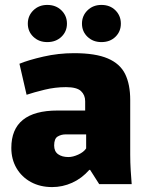

<svg xmlns="http://www.w3.org/2000/svg" viewBox="-20 -748 602 780"><path d="M192 12Q143 12 105.5 -8.5Q68 -29 47 -65Q26 -101 26 -147Q26 -299 214 -299H326V-337Q326 -362 309 -378Q292 -394 248 -394Q204 -394 161 -383.5Q118 -373 88 -363L59 -489Q95 -504 156 -518Q217 -532 281 -532Q368 -532 418 -510.5Q468 -489 488.5 -447Q509 -405 509 -342V-120Q509 -88 511 -55.5Q513 -23 515 0H383L346 -58H343Q312 -23 273 -5.5Q234 12 192 12ZM258 -110Q276 -110 298 -120Q320 -130 330 -145V-202H246Q229 -202 214.5 -193.5Q200 -185 200 -157Q200 -133 216 -121.5Q232 -110 258 -110ZM172 -577Q138 -577 115.5 -598.5Q93 -620 93 -652Q93 -684 115.5 -706Q138 -728 172 -728Q207 -728 229.5 -706Q252 -684 252 -652Q252 -620 229.5 -598.5Q207 -577 172 -577ZM392 -577Q358 -577 335.5 -598.5Q313 -620 313 -652Q313 -684 335.5 -706Q358 -728 392 -728Q427 -728 449 -706Q471 -684 471 -652Q471 -620 449 -598.5Q427 -577 392 -577Z"/></svg>

Font: Murecho ExtraBold
Style: Regular
Weight: 800
Designer: Neil Summerour
Foundry: Positype
Version: Version 1.010; ttfautohint (v1.8.3)